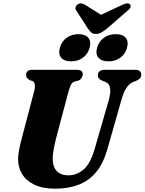

<svg xmlns="http://www.w3.org/2000/svg" viewBox="-20 -1119 868 1152"><path d="M549 -229 633.5 -521Q645.5 -566.5 640.2 -593Q635 -619.5 609 -629L596.5 -633.5Q579 -641.5 572.8 -649.2Q566.5 -657 567 -668.5Q567 -682 577.2 -691Q587.5 -700 607 -700H793.5Q811 -700 819.2 -692Q827.5 -684 827.5 -671.5Q827.5 -656 818.5 -647.8Q809.5 -639.5 794 -632.5L781.5 -628.5Q755 -617 738 -591.2Q721 -565.5 707.5 -516L624 -223Q600 -139 557.5 -87.2Q515 -35.5 453.2 -11.2Q391.5 13 310 13Q235.5 13 186 -11Q136.5 -35 112.2 -75.5Q88 -116 88.5 -165.5Q89 -186.5 93.5 -213Q98 -239.5 104.8 -266.5Q111.5 -293.5 117.5 -315L185.5 -574Q191.5 -594.5 188.8 -611Q186 -627.5 176 -632.5L158 -638Q146 -646.5 141 -653Q136 -659.5 136.5 -671.5Q137 -683.5 145.5 -691.8Q154 -700 168.5 -700H441.5Q476.5 -700 476.5 -673.5Q476 -662 469.2 -651Q462.5 -640 448.5 -635L428 -630Q413 -625 406.2 -611.5Q399.5 -598 391.5 -571.5L323.5 -316Q309 -262 302.8 -227.8Q296.5 -193.5 296 -169Q296 -118 320.8 -92.5Q345.5 -67 389.5 -67Q441.5 -67 482.5 -102.8Q523.5 -138.5 549 -229ZM406.5 -751Q365.5 -751 347.2 -772.8Q329 -794.5 339 -832Q349.5 -870.5 379.8 -892.2Q410 -914 451 -914Q492 -914 510 -892.2Q528 -870.5 517.5 -832Q507.5 -795 477.8 -773Q448 -751 406.5 -751ZM630 -751Q589.5 -751 570.8 -772.8Q552 -794.5 562.5 -832Q572.5 -870 602.8 -892Q633 -914 674 -914Q716 -914 734.2 -892.2Q752.5 -870.5 742 -832Q732 -795 702 -773Q672 -751 630 -751ZM623 -1007 490.5 -1090Q466.5 -1106 445.5 -1092.5Q437.5 -1087 433.8 -1077Q430 -1067 438 -1055.5L507 -948Q517.5 -933.5 527 -924.5Q536.5 -915.5 555.5 -915.5Q574.5 -915.5 589 -924.5Q603.5 -933.5 622.5 -948L746 -1055.5Q761 -1067 763.2 -1077Q765.5 -1087 760.5 -1092.5Q754.5 -1099 742.5 -1098.5Q730.5 -1098 714 -1090L536.5 -1007Z"/></svg>

Font: Fraunces ExtraBold
Style: Italic
Weight: 800
Italic angle: -16°
Version: Version 1.000;[b76b70a41]